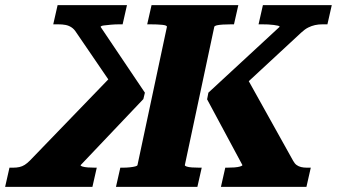

<svg xmlns="http://www.w3.org/2000/svg" viewBox="-76 -730 1316 750"><path d="M377 0 394 -75H404Q419 -75 432 -76.5Q445 -78 452.5 -80Q460 -82 461 -85L576 -625Q577 -631 558 -633Q539 -635 509 -635H499L516 -710H855L838 -635H828Q809 -635 794 -634Q779 -633 770.5 -631Q762 -629 761 -625L646 -85Q646 -82 653 -79.5Q660 -77 673.5 -76Q687 -75 703 -75H712L695 0ZM787 0 804 -75H811Q826 -75 839.5 -76Q853 -77 861.5 -79.5Q870 -82 871 -85L733 -342L738 -368L1016 -625Q1017 -628 1010.5 -629.5Q1004 -631 993.5 -632.5Q983 -634 971 -634.5Q959 -635 946 -635H934L951 -710H1220L1203 -635H1184Q1168 -635 1154.5 -632Q1141 -629 1128 -622.5Q1115 -616 1101 -603L829 -351L874 -452L1069 -102Q1075 -91 1082.5 -85.5Q1090 -80 1100 -77.5Q1110 -75 1123 -75H1138L1121 0ZM285 0H-56L-39 -75H-25Q-11 -75 0 -77.5Q11 -80 20.5 -86Q30 -92 41 -103L378 -452L390 -357L222 -603Q214 -616 203.5 -623Q193 -630 180.5 -632.5Q168 -635 151 -635H132L149 -710H420L403 -635H391Q374 -635 357 -633.5Q340 -632 329 -630.5Q318 -629 317 -625L490 -368L484 -343L239 -85Q238 -82 246 -79.5Q254 -77 267 -76Q280 -75 295 -75H302Z"/></svg>

Font: Roboto Serif
Style: Bold Italic
Weight: 700
Italic angle: -10°
Designer: Greg Gazdowicz
Foundry: Commercial Type
Version: Version 1.008